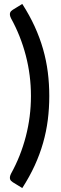

<svg xmlns="http://www.w3.org/2000/svg" viewBox="-20 -801 311 974"><path d="M137 -314Q137 -419 111 -519Q85 -619 36 -708Q31.5 -717 30.5 -724Q29.5 -731 31.2 -736.2Q33 -741.5 36.8 -745Q40.5 -748.5 45 -751.5L93 -781Q130 -723.5 156 -666.5Q182 -609.5 198.5 -551.8Q215 -494 222.5 -434.8Q230 -375.5 230 -314Q230 -252 222.5 -192.8Q215 -133.5 198.5 -75.8Q182 -18 156 38.8Q130 95.5 93 153L45 123.5Q40.5 120.5 36.8 117Q33 113.5 31.2 108.2Q29.5 103 30.5 96Q31.5 89 36 80Q85 -8.5 111 -108.8Q137 -209 137 -314Z"/></svg>

Font: LatoLatin Semibold
Style: Regular
Weight: 600
Designer: Lukasz Dziedzic with Adam Twardoch and Botio Nikoltchev
Foundry: tyPoland Lukasz Dziedzic
Version: Version 2.015; 2015-08-06; http://www.latofonts.com/